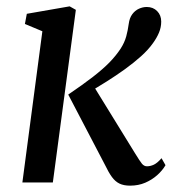

<svg xmlns="http://www.w3.org/2000/svg" viewBox="-20 -575 550 605"><path d="M50.5 0 113.5 -476.5 58.5 -499.5 64.5 -531.5 199.5 -555 219 -544 146.5 0ZM390 10Q370 10 356.5 3.5Q343 -3 332.5 -17.5Q322 -32 310 -57L195 -277Q241.5 -308.5 272.8 -332.8Q304 -357 324.8 -378.2Q345.5 -399.5 360 -421.5Q372.5 -441 377.8 -460.5Q383 -480 385.5 -499Q388 -518.5 396.8 -530.2Q405.5 -542 417.8 -547.5Q430 -553 442.5 -553Q462.5 -553 475.2 -540Q488 -527 488 -507Q488 -489 481 -472.2Q474 -455.5 462 -439Q447.5 -418.5 424.8 -398Q402 -377.5 374 -357.2Q346 -337 315.8 -318Q285.5 -299 255.5 -281.5L270 -312L405.5 -92Q420.5 -67.5 427.2 -59.2Q434 -51 443 -51Q454 -51 465 -56.2Q476 -61.5 489 -76.5L501.5 -54.5Q492 -38 475.5 -23.2Q459 -8.5 437.5 0.8Q416 10 390 10Z"/></svg>

Font: Merriweather 48pt
Style: Italic
Weight: 400
Italic angle: -7.8°
Version: Version 2.101